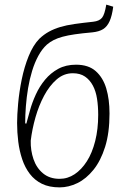

<svg xmlns="http://www.w3.org/2000/svg" viewBox="-20 -797 542 831"><path d="M238 14Q193 14 161.5 -1.5Q130 -17 109 -44.5Q88 -72 76 -108Q64 -144 59 -184Q54 -224 54 -265Q54 -299 58.5 -349Q63 -399 74 -453Q85 -507 104 -554Q123 -601 150 -629Q170 -648 192 -660Q214 -672 240.5 -680Q267 -688 302 -693Q337 -698 384 -703Q410 -706 421.5 -720Q433 -734 440 -777L470 -768Q465 -729 454.5 -705.5Q444 -682 426.5 -671Q409 -660 380 -657Q335 -653 304 -648.5Q273 -644 251 -638Q229 -632 213 -624Q197 -616 183 -604Q162 -585 146 -555.5Q130 -526 119 -490Q108 -454 101.5 -415Q95 -376 92 -337Q89 -298 89 -263L94 -262L110 -320Q119 -353 135 -388Q151 -423 175 -452Q199 -481 232 -499Q265 -517 309 -517Q363 -517 394.5 -489Q426 -461 440 -414Q454 -367 454 -306Q454 -222 435 -161.5Q416 -101 384.5 -62Q353 -23 315 -4.5Q277 14 238 14ZM295 -480Q256 -480 225 -453Q194 -426 171 -383Q148 -340 133.5 -289Q119 -238 113 -188Q112 -146 125 -108Q138 -70 166.5 -46.5Q195 -23 238 -23Q273 -23 303 -43Q333 -63 356 -99Q379 -135 392 -186.5Q405 -238 405 -300Q405 -337 400 -369.5Q395 -402 382 -426.5Q369 -451 348 -465.5Q327 -480 295 -480Z"/></svg>

Font: Literata 18pt ExtraLight
Style: Italic
Weight: 250
Italic angle: -2°
Designer: Latin by Veronika Burian and Jose Scaglione. Greek by Irene Vlachou. Cyrillic by Vera Evstafieva
Foundry: TypeTogether
Version: Version 3.103;gftools[0.9.29]